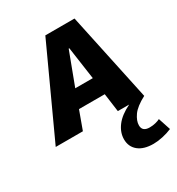

<svg xmlns="http://www.w3.org/2000/svg" viewBox="-244 -690 989 1071"><g transform="rotate(-30 250.0 -155.0)"><path d="M333 -118H167L124 0H-51L210 -568H398L519 0Q458 32 434.5 65.5Q411 99 411 128Q411 168 458 168Q478 168 496 163.5Q514 159 525 153L551 232Q523 244 490.5 251Q458 258 431 258Q369 258 334.5 230Q300 202 300 154Q300 110 330 70Q360 30 422 0H349ZM207 -229H320L290 -439H286Z"/></g></svg>

Font: Qjlgwqiwhsfqbnnlvksmvfsycuq
Style: Regular
Weight: 700
Italic angle: -8°
Designer: Carrois Corporate & Edenspiekermann
Foundry: Carrois Corporate GbR & Edenspiekermann AG
Version: Version 2.001